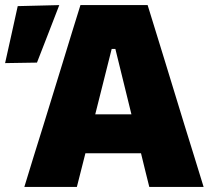

<svg xmlns="http://www.w3.org/2000/svg" viewBox="-79 -733 833 753"><path d="M16.5 0Q34 -57 53.5 -120.8Q73 -184.5 91 -241L166.5 -486Q187 -552.5 203.2 -605.8Q219.5 -659 236.5 -713H500Q517.5 -656.5 533.8 -603.5Q550 -550.5 570 -486L645 -241Q663.5 -181.5 682.8 -119.2Q702 -57 719.5 0H506.5Q498.5 -32 490.2 -65.5Q482 -99 474 -132H256Q247.5 -98.5 239 -65Q230.5 -31.5 222.5 0ZM359 -541 294.5 -284.5H436.5L373.5 -541ZM-59 -485.5Q-46.5 -541.5 -34 -597.8Q-21.5 -654 -9.5 -709L153.5 -713Q131 -654.5 109 -598Q87 -541.5 66 -487.5Z"/></svg>

Font: Commissioner ExtraBold
Style: Regular
Weight: 800
Designer: Kostas Bartsokas
Foundry: Kostas Bartsokas
Version: Version 1.000; ttfautohint (v1.8.3)